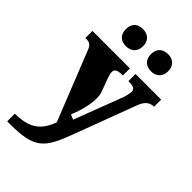

<svg xmlns="http://www.w3.org/2000/svg" viewBox="-292 -856 1170 1170"><g transform="rotate(45 293.0 -270.5)"><path d="M206 -614C243 -614 281 -634 281 -688C281 -743 243 -762 206 -762C169 -762 133 -743 133 -688C133 -634 169 -614 206 -614ZM424 -614C459 -614 497 -634 497 -688C497 -743 459 -762 424 -762C385 -762 349 -743 349 -688C349 -634 385 -614 424 -614ZM19 221H42C254 221 292 173 358 -3L509 -406C526 -452 549 -473 585 -475H589V-536H368V-475H373C412 -473 428 -467 428 -442C428 -429 421 -399 417 -388L296 -70L264 -84C298 -164 318 -261 299 -312L267 -399C262 -413 257 -429 257 -442C257 -464 272 -475 315 -475H320V-536H-3V-475H2C32 -475 46 -470 61 -431L237 12C206 94 161 155 19 155Z"/></g></svg>

Font: UArctic Serif Black
Style: Regular
Weight: 900
Designer: Customization by Puisto advertising & original work Monotype Design Team
Foundry: Monotype Imaging Inc.
Version: Version 2.004